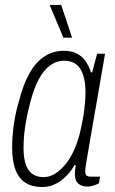

<svg xmlns="http://www.w3.org/2000/svg" viewBox="-20 -743 463 775"><path d="M150 12Q111 12 84 -4.5Q57 -21 43 -56.5Q29 -92 29 -147Q29 -193 36 -242Q43 -291 57 -336Q73 -400 98 -445.5Q123 -491 158.5 -514.5Q194 -538 237 -538Q269 -538 290 -527Q311 -516 325 -496.5Q339 -477 347 -451H352L372 -526H404L384 -410Q380 -384 372.5 -343Q365 -302 357 -255Q349 -208 341.5 -165Q334 -122 329 -91.5Q324 -61 324 -53Q324 -41 328.5 -35.5Q333 -30 346 -30H384L379 -3Q370 2 357.5 6Q345 10 332 10Q311 10 297 -1Q283 -12 282 -39Q282 -47 283 -56Q284 -65 286 -75L281 -77Q260 -39 225.5 -13.5Q191 12 150 12ZM156 -28Q179 -28 201.5 -41.5Q224 -55 244.5 -80Q265 -105 281.5 -143Q298 -181 308 -231Q314 -257 317.5 -281Q321 -305 323 -327Q325 -349 325 -370Q325 -411 316 -439.5Q307 -468 288 -483Q269 -498 238 -498Q209 -498 183 -479.5Q157 -461 137 -424Q117 -387 103 -333Q94 -299 87.5 -266.5Q81 -234 78 -204Q75 -174 75 -146Q75 -85 95.5 -56.5Q116 -28 156 -28ZM236 -591 182 -719V-723H227L271 -591Z"/></svg>

Font: Archivo Condensed Thin
Style: Italic
Weight: 250
Width: 3
Italic angle: -10°
Designer: Hector Gatti
Foundry: Omnibus-Type
Version: Version 2.001